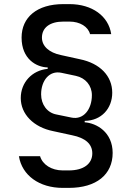

<svg xmlns="http://www.w3.org/2000/svg" viewBox="-20 -760 640 934"><path d="M315 154C449 154 528 89 528 -16C528 -117 450 -161 392 -165V-172C473 -173 526 -232 526 -309C526 -390 467 -452 368 -472L277 -492C218 -504 184 -536 184 -577C184 -625 222 -655 288 -655H318C369 -655 409 -630 418 -594H521C508 -682 428 -740 318 -740H288C160 -740 85 -676 85 -577C85 -473 157 -433 212 -432V-425C136 -418 81 -359 81 -283C81 -205 143 -141 239 -122L331 -102C396 -89 429 -59 429 -14C429 36 388 69 315 69H285C231 69 187 41 175 0H72C87 93 171 154 285 154ZM255 -203C210 -211 180 -251 180 -301C180 -368 220 -418 278 -406L349 -391C396 -381 427 -344 427 -297C427 -228 386 -176 328 -188Z"/></svg>

Font: Tekne LDO Medium
Style: Regular
Weight: 500
Monospace: yes
Designer: Alessio Laiso, Mario Rullo, Paolo Rosset
Foundry: Alessio Laiso
Version: Version 1.000;hotconv 1.0.109;makeotfexe 2.5.65596